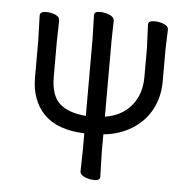

<svg xmlns="http://www.w3.org/2000/svg" viewBox="-52 -777 859 846"><g transform="rotate(5 377.0 -354.0)"><path d="M396 16.1Q376 16.1 354 7.6Q332 -1 332 -18.1L334 -106.9V-185.1Q212.9 -189.9 154.5 -250.5Q96.2 -311 96.2 -411.1V-576.2L92.8 -685.1Q92.8 -703.1 120.1 -703.1Q141.1 -703.1 160.6 -695.1Q180.2 -687 180.2 -669.9L178.2 -574.2V-422.9Q178.2 -339.8 216.6 -304.4Q254.9 -269 334 -262.2V-602.1L331.1 -708Q331.1 -724.1 356 -724.1Q376 -724.1 397.9 -715.6Q419.9 -707 419.9 -689.9L418 -601.1V-266.1Q492.2 -277.8 534.2 -328.4Q576.2 -378.9 576.2 -455.1V-585L571.8 -687Q571.8 -704.1 599.1 -704.1Q620.1 -704.1 640.6 -696Q661.1 -688 661.1 -671.9L658.2 -584V-442.9Q658.2 -375 629.2 -319.6Q600.1 -264.2 544.4 -229.5Q488.8 -194.8 418 -188V-106L420.9 0Q420.9 16.1 396 16.1Z"/></g></svg>

Font: LXGW WenKai Screen
Style: Regular
Weight: 400
Designer: LXGW / Fontworks Inc.
Foundry: LXGW / Fontworks Inc.
Version: Version 1.510;January 18,2025